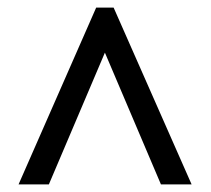

<svg xmlns="http://www.w3.org/2000/svg" viewBox="-20 -734 556 507"><path d="M29 -247 234 -714H280L486 -247H405L257 -595L109 -247Z"/></svg>

Font: Noto Serif Hebrew SemiCondensed Black
Style: Regular
Weight: 900
Width: 4
Designer: Monotype Design Team
Foundry: Monotype Imaging Inc.
Version: Version 2.004; ttfautohint (v1.8.4.7-5d5b)